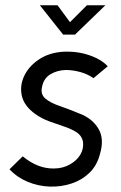

<svg xmlns="http://www.w3.org/2000/svg" viewBox="-20 -700 460 727"><path d="M16 -59 66 -108Q123 -61 184 -62Q217 -62 244 -77Q271 -92 284.5 -115Q298 -138 294 -165Q289 -187 269.5 -199.5Q250 -212 222.5 -221Q195 -230 166.5 -240.5Q138 -251 114 -268Q72 -298 63 -336Q54 -374 71 -411Q88 -448 126 -474Q164 -500 217 -504Q270 -507 316.5 -491.5Q363 -476 388 -449L334 -404Q311 -420 283 -427.5Q255 -435 229 -435Q196 -434 170.5 -418.5Q145 -403 139 -370Q133 -343 151.5 -327Q170 -311 205 -299Q240 -287 281 -270Q329 -252 352.5 -213Q376 -174 358 -115Q347 -73 318.5 -45.5Q290 -18 250.5 -5Q211 8 168 6.5Q125 5 85 -11.5Q45 -28 16 -59ZM219 -569 131 -680H198L245 -616L309 -680H379L264 -569Z"/></svg>

Font: Kulim Park
Style: Italic
Weight: 400
Italic angle: -8°
Designer: Noponies / Dale Sattler
Foundry: Noponies
Version: Version 1.000; ttfautohint (v1.8.3)